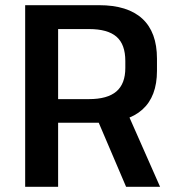

<svg xmlns="http://www.w3.org/2000/svg" viewBox="-20 -720 675 740"><path d="M77 -700H362Q472 -700 528.5 -648Q585 -596 585 -494V-447Q585 -348 528.5 -297.5Q472 -247 362 -247H198V-338H323Q394 -338 428.5 -367.5Q463 -397 463 -458V-485Q463 -549 429 -578.5Q395 -608 323 -608H175L204 -642V0H77ZM349 -274H476L597 0H466Z"/></svg>

Font: Pathway Extreme 12pt SemiBold
Style: Regular
Weight: 600
Version: Version 1.001;gftools[0.9.26]